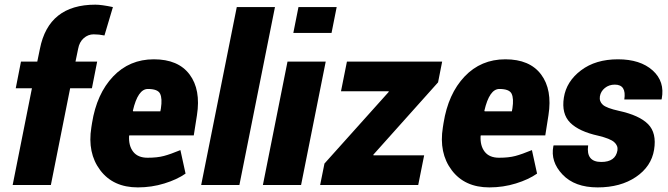

<svg xmlns="http://www.w3.org/2000/svg" viewBox="-20 -792 2859 822"><path d="M314.5 -583 303.2 -528.3H396L373.5 -414.1H280.3L197.8 0H34.2L116.7 -414.1H47.4L69.8 -528.3H139.6L150.9 -583Q188 -772 388.2 -772Q414.6 -772 463.4 -761.7L427.2 -640.1Q404.3 -645 380.9 -645Q357.4 -645 338.6 -628.7Q319.8 -612.3 314.5 -583Z M548.8 -317.9 550.3 -315.4H666.5L668.9 -328.1Q675.3 -370.1 665.5 -390.6Q655.8 -411.1 613 -411.1Q570.3 -411.1 548.8 -317.9ZM570.3 10.3Q464.4 10.3 408.9 -63.5Q353.5 -137.2 371.1 -246.6L374 -265.1Q394 -390.6 464.1 -464.4Q534.2 -538.1 638.7 -538.1Q743.2 -538.1 791.7 -473.1Q840.3 -408.2 823.2 -298.8L809.6 -212.4H533.7L532.7 -210Q530.3 -168 550.3 -142.3Q570.3 -116.7 611.8 -116.7Q653.3 -116.7 681.6 -124.3Q710 -131.8 752.4 -149.4L774.4 -48.8Q738.3 -23.4 683.8 -6.6Q629.4 10.3 570.3 10.3Z M1004.9 0H841.3L993.7 -761.7H1157.2Z M1399.4 -650.9H1235.8L1257.8 -761.7H1421.4ZM1269 0H1105.5L1210.9 -528.3H1374.5Z M1578.1 -129.4 1579.1 -127H1795.9L1770.5 0H1350.6L1369.1 -91.8L1644.5 -398.9L1643.6 -401.4H1439.9L1465.3 -528.3H1873L1855.5 -439.5Z M2053.7 -317.9 2055.2 -315.4H2171.4L2173.8 -328.1Q2180.2 -370.1 2170.4 -390.6Q2160.6 -411.1 2117.9 -411.1Q2075.2 -411.1 2053.7 -317.9ZM2075.2 10.3Q1969.2 10.3 1913.8 -63.5Q1858.4 -137.2 1876 -246.6L1878.9 -265.1Q1898.9 -390.6 1969 -464.4Q2039.1 -538.1 2143.6 -538.1Q2248 -538.1 2296.6 -473.1Q2345.2 -408.2 2328.1 -298.8L2314.5 -212.4H2038.6L2037.6 -210Q2035.2 -168 2055.2 -142.3Q2075.2 -116.7 2116.7 -116.7Q2158.2 -116.7 2186.5 -124.3Q2214.8 -131.8 2257.3 -149.4L2279.3 -48.8Q2243.2 -23.4 2188.7 -6.6Q2134.3 10.3 2075.2 10.3Z M2813 -369.1 2812 -366.2H2652.8Q2662.6 -429.7 2612.3 -429.7Q2587.4 -429.7 2569.6 -415.3Q2551.8 -400.9 2548.3 -379.4Q2544.9 -357.9 2560.8 -343.5Q2576.7 -329.1 2629.9 -317.4Q2717.3 -298.3 2754.6 -260.5Q2792 -222.7 2780.3 -150.9Q2768.6 -79.1 2702.6 -34.4Q2636.7 10.3 2538.6 10.3Q2440.4 10.3 2388.2 -44.9Q2335.9 -100.1 2349.1 -166.5L2350.1 -169.4H2498Q2488.3 -98.6 2554.2 -98.6Q2615.2 -98.6 2623.5 -148.4Q2626.5 -168.5 2609.4 -183.6Q2592.3 -198.7 2541.5 -210.9Q2459 -229 2421.1 -266.8Q2383.3 -304.7 2394 -374Q2404.8 -443.4 2467.3 -490.7Q2529.8 -538.1 2625.5 -538.1Q2721.2 -538.1 2774.2 -490.5Q2827.1 -442.9 2813 -369.1Z"/></svg>

Font: Roboto-BlackItalic
Style: Italic
Weight: 900
Italic angle: -12°
Designer: Google
Version: Version 1.100141; 2013